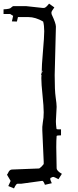

<svg xmlns="http://www.w3.org/2000/svg" viewBox="-71 -861 434 1067"><path d="M-3.9 81.1 147 75.2Q161.1 65.9 171.9 50.8V38.1L164.1 -136.2V-155.8L167 -181.2Q171.9 -205.1 171.9 -237.1Q171.9 -269 165.3 -331.8Q158.7 -394.5 158.7 -426.8L159.7 -445.8L158.7 -444.8Q157.7 -444.8 157.7 -445.8L158.7 -446.8L156.7 -448.2L160.6 -455.1Q160.6 -494.6 167.7 -575.4Q174.8 -656.2 174.8 -687.5Q174.8 -718.8 168.9 -741.2Q126 -766.1 86.9 -766.1H28.8Q28.8 -763.7 22.9 -741.2L-4.9 -742.2L2 -772.9L-16.1 -784.2V-783.2H-51.3V-809.1Q-14.6 -811 -10.3 -817.9Q-1 -827.1 4.9 -827.1H72.8L166 -816.9H173.8Q183.1 -816.9 201.7 -840.8L231 -819.8Q214.8 -797.9 214.8 -791.7Q214.8 -785.6 216.8 -778.8V-779.8Q239.7 -731 239.7 -712.9L232.9 -443.8Q232.9 -357.4 238.3 -320.8Q243.7 -284.2 243.7 -267.1L239.7 -189.9V-183.1Q239.7 -170.9 242.7 -147Q242.7 -142.1 251 -142.1H268.1V-108.9Q243.7 -108.9 243.7 -105Q241.7 -83 241.7 -43Q241.7 -2.9 243.7 73.2Q243.7 88.9 272.9 105L253.9 134.8Q229.5 122.1 226.1 122.1L220.7 123L216.8 124H219.7L213.9 126H211.9Q208 129.9 208 133.8Q208 137.7 216.8 157.2L178.7 166Q170.4 144 164.1 144L45.9 160.2H25.9Q18.6 160.2 6.8 186L-24.9 172.9Q-12.2 147 -12.2 145Q-12.2 143.1 -13.2 142.1L-32.2 109.9Q-28.8 106.4 -25.4 98.6Q-17.6 81.1 -3.9 81.1ZM162.1 -469.2V-457L165 -465.8Z"/></svg>

Font: Eater Caps
Style: Regular
Weight: 400
Version: Version 001.002